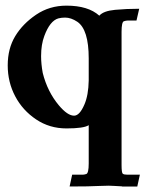

<svg xmlns="http://www.w3.org/2000/svg" viewBox="-20 -450 537 691"><path d="M474.1 221.2H419.4V220.7Q410.6 220.7 392.6 219.2Q381.3 218.3 371.6 218.3Q352.1 218.3 338.4 219.2Q302.2 221.2 230.5 221.2L239.7 178.7H277.8Q282.7 178.7 290.5 176.3Q299.3 173.3 299.3 138.2V0.5Q281.7 12.2 219.2 12.2Q158.2 12.2 109.9 -20.3Q61.5 -52.7 34.7 -103.5Q7.8 -154.3 7.8 -214.8Q7.8 -275.4 34.9 -320.1Q62 -364.7 110.1 -397.2Q158.2 -429.7 219.2 -429.7Q297.4 -429.7 337.4 -393.6Q352.1 -410.6 393.8 -414.6Q435.5 -418.5 481 -418.5L471.2 -376H438.5Q433.6 -376 425.8 -373.5Q417.5 -370.6 417.5 -335.4V144Q417.5 171.9 421.9 175.3Q426.3 178.7 438.5 178.7H483.4ZM246.6 -33.7Q266.6 -33.7 283.7 -73.7Q298.3 -106.9 299.3 -160.6V-239.7Q299.3 -343.8 258.3 -371.6Q235.8 -386.7 214.4 -386.7Q200.7 -386.7 189.9 -383.8Q159.7 -375 139.6 -320.8Q127.9 -290 127.9 -248Q127.9 -219.7 133.8 -187.5Q150.9 -119.6 191.9 -70.8Q223.1 -33.7 246.6 -33.7Z"/></svg>

Font: Quaaykop
Style: Bold
Weight: 700
Designer: Tup Wanders
Foundry: Free font, DO NOT SELL
Version: Version 1.00;July 31, 2023;FontCreator 11.5.0.2430 64-bit